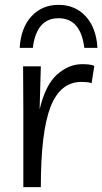

<svg xmlns="http://www.w3.org/2000/svg" viewBox="-20 -770 421 790"><path d="M357 -428Q347 -431 337 -432Q327 -433 315 -433Q228 -433 188 -330.5Q148 -228 148 0H76V-319L75 -497H148L143 -320Q167 -421 215 -463.5Q263 -506 318 -506Q334 -506 346.5 -504.5Q359 -503 368 -499ZM327 -573Q312 -695 221 -695Q130 -695 115 -573H61Q66 -656 109.5 -703Q153 -750 221 -750Q289 -750 332.5 -703Q376 -656 381 -573Z"/></svg>

Font: LivvicRegular
Style: Regular
Weight: 400
Designer: Jacques Le Bailly, Baron von Fonthausen
Version: Version 1.001; ttfautohint (v1.8.2)